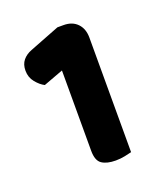

<svg xmlns="http://www.w3.org/2000/svg" viewBox="-75 -751 369 436"><g transform="rotate(-20 109.0 -533.0)"><path d="M88.1 -408.2V-602.3L40.3 -584.5Q29.7 -589.8 19.9 -601.8Q10.1 -613.7 10.1 -630Q10.1 -645.3 18 -654.9Q26 -664.6 39.3 -669.6L112 -697.9H126.7Q147.9 -697.9 160.1 -685.1Q172.2 -672.4 172.2 -651.1V-374.3Q166.2 -372.6 155.5 -370.5Q144.9 -368.3 133.3 -368.3Q112 -368.3 100.1 -376.3Q88.1 -384.3 88.1 -408.2Z"/></g></svg>

Font: Baloo Tammudu 2
Style: Regular
Weight: 400
Designer: Maithili Shingre, Omkar Shende and Ek Type
Foundry: Ek Type
Version: Version 1.700